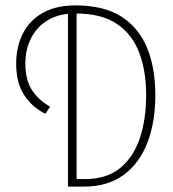

<svg xmlns="http://www.w3.org/2000/svg" viewBox="-20 -692 640 712"><path d="M232 0V-660H264V-28H296Q375 -28 425 -68.5Q475 -109 498.5 -179.5Q522 -250 522 -340Q522 -428 496.5 -496Q471 -564 414 -603Q357 -642 260 -642H258Q199 -642 158 -617.5Q117 -593 95.5 -551Q74 -509 74 -456Q74 -398 97 -360.5Q120 -323 166 -296L148 -270Q97 -296 68.5 -341Q40 -386 40 -456Q40 -519 65 -568Q90 -617 139 -644.5Q188 -672 260 -672Q365 -672 430 -630.5Q495 -589 525.5 -514.5Q556 -440 556 -340Q556 -239 526.5 -162.5Q497 -86 438 -43Q379 0 292 0Z"/></svg>

Font: Source Code Pro ExtraLight ExtraLight
Style: Regular
Weight: 250
Monospace: yes
Version: Version 1.018;hotconv 1.0.116;makeotfexe 2.5.65601